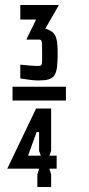

<svg xmlns="http://www.w3.org/2000/svg" viewBox="-20 -746 354 766"><path d="M30 -400V-345H243V-400ZM206 -125H177L184 -144V-313H124L9 -73H136L129 -50V0H184V-50L177 -73H206ZM126 -219H136V-144L143 -125H92ZM61 -726V-668H124L85 -588H131C148 -588 148 -589 148 -537C148 -485 150 -483 131 -483C108 -483 84 -486 61 -488V-433C85 -430 108 -425 132 -425C202 -425 210 -443 210 -537C210 -607 198 -619 161 -632L215 -726Z"/></svg>

Font: Economica
Style: Bold
Weight: 700
Designer: Vicente Lamonaca
Foundry: Vicente Lamonaca
Version: Version 1.100